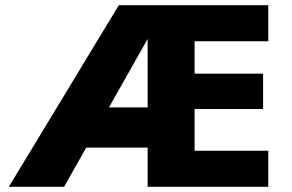

<svg xmlns="http://www.w3.org/2000/svg" viewBox="-20 -720 1124 740"><path d="M270 -151H576V-306H276ZM438 -700 14 0H227L600 -660ZM630 0H1014V-139H630ZM638 -561H1014V-700H438ZM630 -300H994V-436H630ZM549 -700V0H730V-700Z"/></svg>

Font: Jost
Style: Bold
Weight: 700
Version: Version 3.710